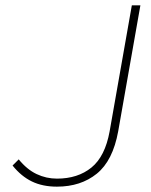

<svg xmlns="http://www.w3.org/2000/svg" viewBox="-20 -688 566 718"><path d="M193 10Q139 10 99 -9.5Q59 -29 27 -69L50 -92Q81 -54 117 -37Q153 -20 193 -20Q271 -20 322 -61.5Q373 -103 390 -197L473 -668H505L422 -197Q402 -87 342 -38.5Q282 10 193 10Z"/></svg>

Font: Celebes Thin
Style: Italic
Weight: 250
Italic angle: -10°
Designer: Anugrah Pasau
Foundry: Lafontype
Version: Version 1.000; ttfautohint (v1.8.4)